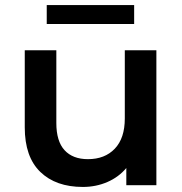

<svg xmlns="http://www.w3.org/2000/svg" viewBox="-20 -733 721 760"><path d="M599 -534V0H480V-68Q450 -32 405 -12.5Q360 7 308 7Q201 7 139.5 -52.5Q78 -112 78 -229V-534H203V-246Q203 -174 235.5 -138.5Q268 -103 328 -103Q395 -103 434.5 -144.5Q474 -186 474 -264V-534ZM165 -713H511V-638H165Z"/></svg>

Font: Montserrat Alternates SemiBold
Style: Regular
Weight: 600
Designer: Julieta Ulanovsky
Foundry: Julieta Ulanovsky
Version: Version 7.200